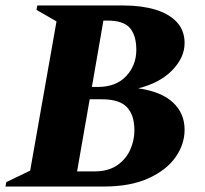

<svg xmlns="http://www.w3.org/2000/svg" viewBox="-50 -680 748 700"><path d="M-30 0 -27 -16 60 -58 156 -602 83 -644 86 -660H401Q466 -660 516 -645Q566 -630 594.5 -599.5Q623 -569 623 -523Q623 -470 577.5 -423.5Q532 -377 454 -358Q538 -346 580.5 -306.5Q623 -267 623 -207Q623 -154 590 -107Q557 -60 491.5 -30Q426 0 329 0ZM342 -605H327L285 -363H307Q373 -363 410 -402.5Q447 -442 447 -498Q447 -550 424 -577.5Q401 -605 342 -605ZM322 -318H277L231 -55H293Q344 -55 376.5 -77Q409 -99 424.5 -133.5Q440 -168 440 -205Q440 -261 412.5 -289.5Q385 -318 322 -318Z"/></svg>

Font: Spectral ExtraBold
Style: Italic
Weight: 800
Italic angle: -10°
Designer: Jean-Baptiste Levee
Foundry: Production Type
Version: Version 2.001